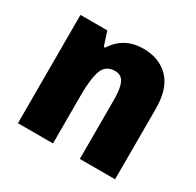

<svg xmlns="http://www.w3.org/2000/svg" viewBox="-127 -706 868 849"><g transform="rotate(30 307.0 -281.5)"><path d="M378 -563Q458 -563 507 -513Q556 -463 556 -360V0H376V-304Q376 -359 363 -387Q350 -415 317 -415Q271 -415 255 -374Q239 -333 239 -246V0H60V-553H197L220 -482H227Q251 -521 288.5 -542Q326 -563 378 -563Z"/></g></svg>

Font: Noto Sans Hebrew SemiCondensed Black
Style: Regular
Weight: 900
Width: 4
Designer: Ben Nathan
Foundry: Google LLC
Version: Version 3.001; ttfautohint (v1.8.4.7-5d5b)